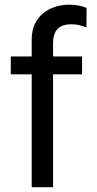

<svg xmlns="http://www.w3.org/2000/svg" viewBox="-20 -781 403 801"><path d="M322.4 -545.5H201.3V-599.4C201.3 -652 223.7 -679.7 278.1 -679.7C301.8 -679.7 316.8 -675.4 340.6 -666.5L341.3 -747.9C317.1 -757.5 298.3 -761.4 267.8 -761.4C187.5 -761.4 112.2 -713.4 112.2 -617.9V-545.5H24.9V-470.9H112.2V0H201.3V-470.9H322.4Z"/></svg>

Font: Margiela Sans Text
Style: Regular
Weight: 400
Designer: Stefan Endress, Andreas Faust
Version: Version 1.100;FEAKit 1.0